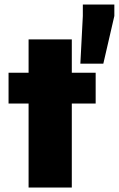

<svg xmlns="http://www.w3.org/2000/svg" viewBox="-20 -833 528 853"><path d="M107 0V-373H18V-510H107V-658H299V-510H405V-373H299V0ZM337 -550 348 -762V-813H488V-762L439 -550Z"/></svg>

Font: Saira ExtraBold
Style: Regular
Weight: 800
Designer: Hector Gatti with collaboration of the Omnibus-Type team
Foundry: Omnibus-Type
Version: Version 1.100; ttfautohint (v1.8.3)